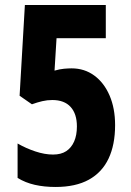

<svg xmlns="http://www.w3.org/2000/svg" viewBox="-20 -734 521 764"><path d="M265 -462Q316 -462 355 -433.5Q394 -405 416 -354Q438 -303 438 -236Q438 -158 412 -103Q386 -48 333.5 -19Q281 10 201 10Q156 10 118.5 1.5Q81 -7 50 -26V-163Q83 -144 120.5 -131.5Q158 -119 191 -119Q223 -119 243.5 -132.5Q264 -146 275 -171Q286 -196 286 -231Q286 -281 261 -308.5Q236 -336 188 -336Q168 -336 148.5 -331.5Q129 -327 107 -319L58 -353L79 -714H401V-582H205L197 -453Q218 -459 235 -460.5Q252 -462 265 -462Z"/></svg>

Font: Noto Sans Khmer ExtraCondensed ExtraBold
Style: Regular
Weight: 800
Width: 2
Designer: Danh Hong and the Monotype Design Team
Foundry: Monotype Imaging Inc.
Version: Version 2.004